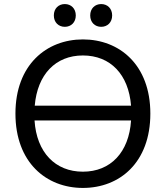

<svg xmlns="http://www.w3.org/2000/svg" viewBox="-20 -906 816 945"><path d="M720 -347C720 -106 569 19 388 19C208 19 56 -106 56 -347C56 -587 209 -712 388 -712C568 -712 720 -587 720 -347ZM388 -61C524 -61 615 -156 625 -313H150C160 -156 252 -61 388 -61ZM388 -633C253 -633 164 -539 151 -386H625C613 -540 523 -633 388 -633ZM353 -830C353 -796 330 -774 299 -774C268 -774 245 -796 245 -830C245 -864 268 -886 299 -886C330 -886 353 -864 353 -830ZM532 -830C532 -796 509 -774 478 -774C447 -774 424 -796 424 -830C424 -864 447 -886 478 -886C509 -886 532 -864 532 -830Z"/></svg>

Font: Repo Regular
Style: Regular
Weight: 400
Designer: Stefan Peev
Foundry: Context Ltd
Version: Version 1.502